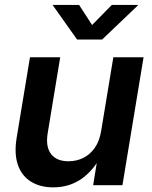

<svg xmlns="http://www.w3.org/2000/svg" viewBox="-20 -766 630 794"><path d="M200.2 8.8Q146 8.8 107.9 -14.9Q69.8 -38.6 54 -84.2Q38.1 -129.9 48.8 -195.8L104 -529.3H229L177.2 -215.3Q168 -159.7 190.9 -129.4Q213.9 -99.1 263.2 -99.1Q296.4 -99.1 324.5 -113Q352.5 -127 372.1 -154.8Q391.6 -182.6 398.4 -225.1L448.7 -529.3H573.7L486.3 0H365.2L386.7 -132.8H404.3Q369.1 -63 318.1 -27.1Q267.1 8.8 200.2 8.8ZM307.1 -745.6 360.8 -662.6 442.4 -745.6H550.8L550.3 -743.7L402.3 -602.5H298.8L198.7 -743.7L199.2 -745.6Z"/></svg>

Font: Inter 24pt SemiBold
Style: Italic
Weight: 600
Italic angle: -9.3988°
Designer: Rasmus Andersson
Foundry: rsms
Version: Version 4.001;git-66647c0bb